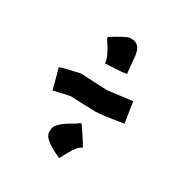

<svg xmlns="http://www.w3.org/2000/svg" viewBox="-130 -840 689 724"><g transform="rotate(30 214.5 -478.5)"><path d="M361.3 -540 375 -450.2Q281.7 -434.6 253.9 -434.6L146 -438.5L77.6 -422.9L54.2 -510.7Q58.6 -514.6 138.2 -532.2L253.9 -526.4ZM232.9 -740.7H240.7Q273.9 -740.7 281.7 -697.8L289.6 -617.7Q280.8 -613.8 197.8 -609.9Q197.8 -637.2 158.7 -693.8L156.7 -701.7Q218.3 -740.7 232.9 -740.7ZM234.9 -369.6Q283.7 -299.8 283.7 -291.5Q265.6 -291.5 227.1 -215.3H225.1Q145 -250.5 145 -279.8V-291.5Q145 -320.8 215.3 -357.9Q229 -369.6 234.9 -369.6Z"/></g></svg>

Font: ww_drahtTSB
Style: Regular
Weight: 400
Designer: Dr. Wolfgang Wiebecke
Version: Version 1.06 May 21, 2010, initial release